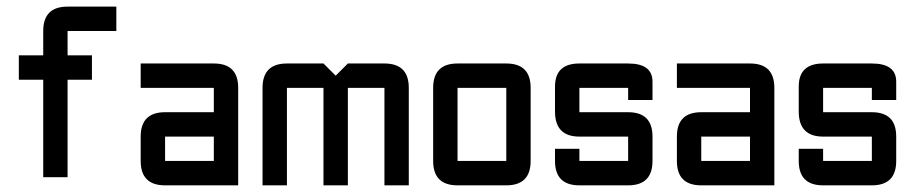

<svg xmlns="http://www.w3.org/2000/svg" viewBox="-20 -618 2750 577"><path d="M329.6 -598.1V-524.9H183.1V-451.7H256.3V-378.4H183.1V-85.4H109.9V-378.4H36.6V-451.7H109.9V-524.9Q109.9 -598.1 183.1 -598.1Z M695.8 -61H476.1Q402.8 -61 402.8 -134.3V-207.5Q402.8 -280.8 476.1 -280.8H622.6V-354H402.8V-427.2H622.6Q695.8 -427.2 695.8 -354ZM476.1 -134.3H622.6V-207.5H476.1Z M952.1 -354H842.3V-61H769V-354Q769 -427.2 842.3 -427.2H952.1L988.8 -390.6L1025.4 -427.2H1135.3Q1208.5 -427.2 1208.5 -354V-61H1135.3V-354H1025.4V-61H952.1Z M1501.5 -61H1355Q1281.7 -61 1281.7 -134.3V-354Q1281.7 -427.2 1355 -427.2H1501.5Q1574.7 -427.2 1574.7 -354V-134.3Q1574.7 -61 1501.5 -61ZM1501.5 -134.3V-354H1355V-134.3Z M1647.9 -170.9H1721.2V-134.3H1867.7V-207.5H1721.2Q1647.9 -207.5 1647.9 -282.7V-357.9Q1647.9 -427.2 1721.2 -427.2H1867.7Q1940.9 -427.2 1940.9 -372.6V-317.4H1867.7V-354H1721.2V-280.8H1867.7Q1940.9 -280.8 1940.9 -207.5V-134.3Q1940.9 -61 1867.7 -61H1721.2Q1647.9 -61 1647.9 -134.3Z M2307.1 -61H2087.4Q2014.2 -61 2014.2 -134.3V-207.5Q2014.2 -280.8 2087.4 -280.8H2233.9V-354H2014.2V-427.2H2233.9Q2307.1 -427.2 2307.1 -354ZM2087.4 -134.3H2233.9V-207.5H2087.4Z M2380.4 -170.9H2453.6V-134.3H2600.1V-207.5H2453.6Q2380.4 -207.5 2380.4 -282.7V-357.9Q2380.4 -427.2 2453.6 -427.2H2600.1Q2673.3 -427.2 2673.3 -372.6V-317.4H2600.1V-354H2453.6V-280.8H2600.1Q2673.3 -280.8 2673.3 -207.5V-134.3Q2673.3 -61 2600.1 -61H2453.6Q2380.4 -61 2380.4 -134.3Z"/></svg>

Font: BabelStone Khitan Seal Glyphs
Style: Regular
Weight: 400
Designer: Andrew West
Foundry: BabelStone
Version: Version 1.004